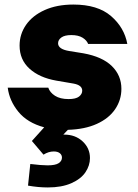

<svg xmlns="http://www.w3.org/2000/svg" viewBox="-20 -560 604 843"><path d="M346 -326Q429 -311 471 -270Q513 -229 513 -170Q513 -121 485.5 -80.5Q458 -40 405 -16Q352 8 278 10L258 31H262Q311 31 343 61Q375 91 375 134Q375 167 355 196.5Q335 226 293 244.5Q251 263 190 263Q148 263 103 255L113 160Q162 166 189 166Q223 166 237.5 156.5Q252 147 252 132Q252 120 242.5 112.5Q233 105 216 105Q193 105 171 119L120 59L174 -1Q100 -21 60.5 -69.5Q21 -118 14 -175H192Q199 -154 221.5 -139.5Q244 -125 281 -125Q313 -125 327 -136Q341 -147 341 -162Q341 -186 303 -193L227 -206Q153 -219 109.5 -258.5Q66 -298 66 -360Q66 -410 94.5 -451Q123 -492 176.5 -516Q230 -540 302 -540Q409 -540 467.5 -489.5Q526 -439 539 -367H367Q361 -383 342.5 -394.5Q324 -406 293 -406Q264 -406 249.5 -395.5Q235 -385 235 -370Q235 -344 284 -336Z"/></svg>

Font: Be Vietnam Black
Style: Italic
Weight: 900
Italic angle: -9°
Designer: Lam Bao; Tony Le; Vietanh Nguyen
Foundry: Yellow Type Foundry
Version: Version 5.000